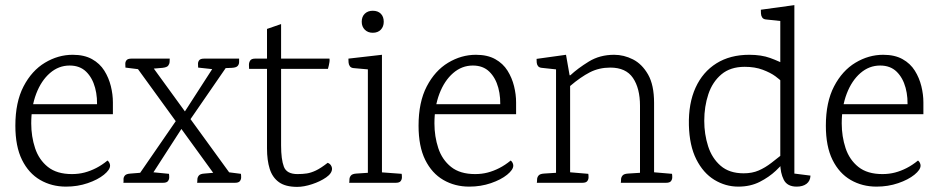

<svg xmlns="http://www.w3.org/2000/svg" viewBox="-20 -714 3658 750"><path d="M264 -500Q309 -500 339.5 -483Q370 -466 387.5 -438Q405 -410 413 -377.5Q421 -345 421 -314V-268H77L74 -307H385L358 -287Q362 -332 351.5 -371Q341 -410 316.5 -434Q292 -458 252 -458Q209 -458 175 -428.5Q141 -399 121.5 -348Q102 -297 102 -232Q102 -181 117 -135.5Q132 -90 167 -62Q202 -34 261 -34Q287 -34 310 -40Q333 -46 355.5 -57.5Q378 -69 400 -87Q405 -83 407.5 -77.5Q410 -72 410 -67Q410 -51 386 -31.5Q362 -12 322.5 1.5Q283 15 238 15Q182 15 137 -11Q92 -37 66 -89.5Q40 -142 40 -223Q40 -315 72 -376.5Q104 -438 155.5 -469Q207 -500 264 -500Z M562 -472 883 -30 828 -18 503 -466ZM579 -41 640 -35Q641 -30 641 -21.5Q641 -13 636 -6.5Q631 0 617 0H462Q463 -5 462.5 -13Q462 -21 467.5 -28Q473 -35 490 -36L527 -39ZM686 -269 711 -245 571 -28 522 -31ZM874 -41 921 -35Q922 -30 922 -21.5Q922 -13 917 -6.5Q912 0 898 0H750Q751 -5 751 -13Q751 -21 756.5 -28Q762 -35 778 -36L813 -39ZM493 -485H643Q643 -480 642.5 -472Q642 -464 637 -457.5Q632 -451 615 -449L580 -446L518 -444L470 -450Q470 -455 469.5 -463.5Q469 -472 474 -478.5Q479 -485 493 -485ZM825 -469 874 -466 710 -228 685 -252ZM777 -485H914Q914 -480 914 -471.5Q914 -463 908.5 -456.5Q903 -450 886 -449L862 -448L809 -444L754 -450Q754 -455 753.5 -463.5Q753 -472 758 -478.5Q763 -485 777 -485Z M1023 -601 1078 -620V-146Q1078 -91 1089 -62.5Q1100 -34 1142 -34Q1162 -34 1178.5 -36.5Q1195 -39 1214 -48Q1233 -57 1260 -78Q1268 -75 1272.5 -68.5Q1277 -62 1277 -55Q1277 -37 1254 -21Q1231 -5 1199 5.5Q1167 16 1141 16Q1095 16 1069.5 -2.5Q1044 -21 1033.5 -54.5Q1023 -88 1023 -134ZM976 -485H1267Q1268 -479 1267 -472Q1266 -465 1264.5 -458.5Q1263 -452 1261 -445H953Q953 -450 952.5 -459.5Q952 -469 957 -477Q962 -485 976 -485Z M1436 -586Q1417 -586 1405 -598Q1393 -610 1393 -629Q1393 -649 1405 -660.5Q1417 -672 1436 -672Q1456 -672 1467.5 -660.5Q1479 -649 1479 -629Q1479 -610 1467.5 -598Q1456 -586 1436 -586ZM1472 -500V0H1417V-443L1361 -448Q1351 -449 1346.5 -455.5Q1342 -462 1341.5 -470.5Q1341 -479 1341 -485ZM1468 -41 1549 -35Q1550 -30 1550 -21.5Q1550 -13 1545 -6.5Q1540 0 1526 0H1344Q1345 -5 1345 -13Q1345 -21 1350.5 -28Q1356 -35 1372 -36L1417 -39Z M1839 -500Q1884 -500 1914.5 -483Q1945 -466 1962.5 -438Q1980 -410 1988 -377.5Q1996 -345 1996 -314V-268H1652L1649 -307H1960L1933 -287Q1937 -332 1926.5 -371Q1916 -410 1891.5 -434Q1867 -458 1827 -458Q1784 -458 1750 -428.5Q1716 -399 1696.5 -348Q1677 -297 1677 -232Q1677 -181 1692 -135.5Q1707 -90 1742 -62Q1777 -34 1836 -34Q1862 -34 1885 -40Q1908 -46 1930.5 -57.5Q1953 -69 1975 -87Q1980 -83 1982.5 -77.5Q1985 -72 1985 -67Q1985 -51 1961 -31.5Q1937 -12 1897.5 1.5Q1858 15 1813 15Q1757 15 1712 -11Q1667 -37 1641 -89.5Q1615 -142 1615 -223Q1615 -315 1647 -376.5Q1679 -438 1730.5 -469Q1782 -500 1839 -500Z M2535 -41 2605 -35Q2606 -30 2606 -21.5Q2606 -13 2601 -6.5Q2596 0 2582 0H2405Q2406 -5 2406 -13Q2406 -21 2411.5 -28Q2417 -35 2433 -36L2480 -39V-301Q2480 -369 2452.5 -409.5Q2425 -450 2364 -450Q2320 -450 2284 -431.5Q2248 -413 2207 -378V-41L2278 -35Q2279 -30 2279 -21.5Q2279 -13 2274 -6.5Q2269 0 2255 0H2077Q2078 -5 2078 -13Q2078 -21 2083.5 -28Q2089 -35 2105 -36L2152 -39V-443L2096 -449Q2086 -450 2081.5 -456Q2077 -462 2076.5 -470Q2076 -478 2076 -484L2191 -500L2205 -420H2208Q2237 -447 2280 -473.5Q2323 -500 2379 -500Q2417 -500 2452.5 -482Q2488 -464 2511.5 -423Q2535 -382 2535 -312Z M3083 -694V-36L3146 -28Q3145 -7 3130.5 4Q3116 15 3092 15Q3055 15 3041.5 -12Q3028 -39 3028 -76V-632L2972 -638Q2962 -639 2957.5 -645.5Q2953 -652 2952.5 -661Q2952 -670 2952 -676ZM3059 -456 3033 -395Q3028 -402 3009 -416Q2990 -430 2959.5 -441.5Q2929 -453 2889 -453Q2833 -453 2798 -423.5Q2763 -394 2747 -346Q2731 -298 2731 -242Q2731 -190 2746 -143Q2761 -96 2795 -66.5Q2829 -37 2885 -37Q2918 -37 2943.5 -48Q2969 -59 2993.5 -78Q3018 -97 3047 -120L3054 -93Q3038 -73 3011 -47.5Q2984 -22 2947.5 -3.5Q2911 15 2864 15Q2814 15 2770.5 -11.5Q2727 -38 2700 -91.5Q2673 -145 2671 -225Q2669 -310 2697 -371.5Q2725 -433 2778.5 -466.5Q2832 -500 2907 -500Q2954 -500 2988.5 -487.5Q3023 -475 3059 -456Z M3430 -500Q3475 -500 3505.5 -483Q3536 -466 3553.5 -438Q3571 -410 3579 -377.5Q3587 -345 3587 -314V-268H3243L3240 -307H3551L3524 -287Q3528 -332 3517.5 -371Q3507 -410 3482.5 -434Q3458 -458 3418 -458Q3375 -458 3341 -428.5Q3307 -399 3287.5 -348Q3268 -297 3268 -232Q3268 -181 3283 -135.5Q3298 -90 3333 -62Q3368 -34 3427 -34Q3453 -34 3476 -40Q3499 -46 3521.5 -57.5Q3544 -69 3566 -87Q3571 -83 3573.5 -77.5Q3576 -72 3576 -67Q3576 -51 3552 -31.5Q3528 -12 3488.5 1.5Q3449 15 3404 15Q3348 15 3303 -11Q3258 -37 3232 -89.5Q3206 -142 3206 -223Q3206 -315 3238 -376.5Q3270 -438 3321.5 -469Q3373 -500 3430 -500Z"/></svg>

Font: Karma Variable Light
Style: Regular
Weight: 300
Designer: Joana Correia
Foundry: Indian Type Foundry
Version: Version 3.000